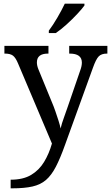

<svg xmlns="http://www.w3.org/2000/svg" viewBox="-20 -786 605 1046"><path d="M38 193Q106 193 149.5 167Q193 141 220 96.5Q247 52 263 -4L78 -441Q65 -472 50.5 -483Q36 -494 7 -494H4V-536H244V-494H241Q181 -494 181 -446Q181 -429 189 -409L262 -231Q272 -208 281.5 -180.5Q291 -153 299 -128Q307 -103 310 -86Q317 -115 328.5 -146Q340 -177 350 -207L417 -402Q426 -426 426 -445Q426 -494 360 -494H357V-536H565V-494H562Q533 -494 518 -479Q503 -464 486 -416L334 4Q308 77 284 123Q260 169 230.5 194.5Q201 220 157 230Q113 240 47 240H38ZM246 -619Q268 -648 292.5 -690Q317 -732 333 -766H440V-756Q428 -739 401 -710Q374 -681 342.5 -652.5Q311 -624 284 -606H246Z"/></svg>

Font: Noto Serif Old Uyghur
Style: Regular
Weight: 400
Designer: Lewis McGuffie
Foundry: Google LLC
Version: Version 1.003; ttfautohint (v1.8.4.7-5d5b)